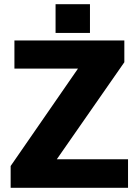

<svg xmlns="http://www.w3.org/2000/svg" viewBox="-20 -896 662 916"><path d="M30.8 -104 352.1 -568.8H48.8V-703.1H573.2V-599.1L251 -136.2H590.8V0H30.8ZM409.2 -738.8H245.1V-876H409.2Z"/></svg>

Font: LT Superior Black
Style: Regular
Weight: 900
Designer: Daniel Lyons
Foundry: LyonsType
Version: Version 2.005